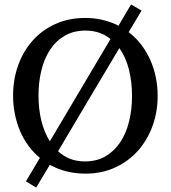

<svg xmlns="http://www.w3.org/2000/svg" viewBox="-20 -768 771 867"><path d="M691.9 -335Q691.9 -262.2 668.5 -198.2Q645 -134.3 602.3 -86.7Q559.6 -39.1 499.5 -11.5Q439.5 16.1 366.2 16.1Q320.8 16.1 280.3 5.9Q239.7 -4.4 205.1 -23.9Q189.5 2.4 174.1 27.8Q158.7 53.2 143.1 79.1L97.2 50.8L160.2 -55.2Q131.3 -78.6 108.9 -109.1Q86.4 -139.6 71 -175.5Q55.7 -211.4 47.4 -251.7Q39.1 -292 39.1 -335.9Q39.1 -409.2 62 -473.1Q85 -537.1 127.4 -584.7Q169.9 -632.3 230.2 -659.7Q290.5 -687 365.2 -687Q407.2 -687 445.1 -677.7Q482.9 -668.5 515.1 -651.9L571.8 -748L619.1 -720.2Q606.4 -698.2 591.6 -673.8Q576.7 -649.4 561 -623Q592.3 -599.1 616.5 -567.9Q640.6 -536.6 657.5 -499.8Q674.3 -462.9 683.1 -421.1Q691.9 -379.4 691.9 -335ZM576.2 -334Q576.2 -398.9 562 -454.6Q547.9 -510.3 519 -550.8Q458.5 -449.2 387.5 -330.1Q316.4 -210.9 242.2 -85Q266.1 -63 296.1 -51Q326.2 -39.1 363.8 -39.1Q418 -39.1 457.8 -63Q497.6 -86.9 523.9 -127.2Q550.3 -167.5 563.2 -220.9Q576.2 -274.4 576.2 -334ZM479 -591.8Q456.5 -610.4 428.2 -620.1Q399.9 -629.9 366.2 -629.9Q312 -629.9 272 -606.4Q231.9 -583 205.6 -542.7Q179.2 -502.4 166.5 -449Q153.8 -395.5 153.8 -335.9Q153.8 -276.4 166.5 -223.6Q179.2 -170.9 205.1 -129.9Z"/></svg>

Font: Tagmukay Beta
Style: Regular
Weight: 400
Designer: Peter Martin
Foundry: SIL International
Version: Version 2.000; dev 82b92eM